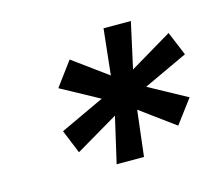

<svg xmlns="http://www.w3.org/2000/svg" viewBox="-68 -815 672 583"><g transform="rotate(-15 267.5 -523.5)"><path d="M231.9 -318.4 265.1 -462.4 130.9 -383.3 100.6 -457.5 239.7 -522.5 120.6 -587.4 176.3 -662.6 284.7 -583.5 300.3 -727.5H386.2L354.5 -583.5L487.3 -662.6L518.6 -587.4L379.4 -522.5L498.5 -457.5L442.9 -383.3L335 -462.4L317.9 -318.4Z"/></g></svg>

Font: Inter 17pt SemiBold
Style: Italic
Weight: 600
Italic angle: -9.3988°
Version: Version 4.001;git-66647c0bb